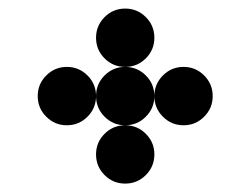

<svg xmlns="http://www.w3.org/2000/svg" viewBox="-20 -567 587 450"><path d="M341.8 -478.5Q341.8 -450.2 321.8 -430.2Q301.8 -410.2 273.4 -410.2Q245.1 -410.2 225.1 -430.2Q205.1 -450.2 205.1 -478.5Q205.1 -506.8 225.1 -526.9Q245.1 -546.9 273.4 -546.9Q301.8 -546.9 321.8 -526.9Q341.8 -506.8 341.8 -478.5ZM205.1 -341.8Q205.1 -313.5 185.1 -293.5Q165 -273.4 136.7 -273.4Q108.4 -273.4 88.4 -293.5Q68.4 -313.5 68.4 -341.8Q68.4 -370.1 88.4 -390.1Q108.4 -410.2 136.7 -410.2Q165 -410.2 185.1 -390.1Q205.1 -370.1 205.1 -341.8ZM341.8 -341.8Q341.8 -313.5 321.8 -293.5Q301.8 -273.4 273.4 -273.4Q245.1 -273.4 225.1 -293.5Q205.1 -313.5 205.1 -341.8Q205.1 -370.1 225.1 -390.1Q245.1 -410.2 273.4 -410.2Q301.8 -410.2 321.8 -390.1Q341.8 -370.1 341.8 -341.8ZM478.5 -341.8Q478.5 -313.5 458.5 -293.5Q438.5 -273.4 410.2 -273.4Q381.8 -273.4 361.8 -293.5Q341.8 -313.5 341.8 -341.8Q341.8 -370.1 361.8 -390.1Q381.8 -410.2 410.2 -410.2Q438.5 -410.2 458.5 -390.1Q478.5 -370.1 478.5 -341.8ZM341.8 -205.1Q341.8 -176.8 321.8 -156.7Q301.8 -136.7 273.4 -136.7Q245.1 -136.7 225.1 -156.7Q205.1 -176.8 205.1 -205.1Q205.1 -233.4 225.1 -253.4Q245.1 -273.4 273.4 -273.4Q301.8 -273.4 321.8 -253.4Q341.8 -233.4 341.8 -205.1Z"/></svg>

Font: DatDot
Style: Bold
Weight: 700
Designer: GGBot
Version: 1.00